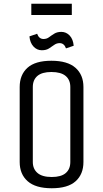

<svg xmlns="http://www.w3.org/2000/svg" viewBox="-20 -989 550 1024"><path d="M425 -125Q425 -60 383.5 -22.5Q342 15 256 15Q170 15 127.5 -22.5Q85 -60 85 -125V-525Q85 -590 126.5 -627.5Q168 -665 254 -665Q340 -665 382.5 -627.5Q425 -590 425 -525ZM355 -525Q355 -563 330 -584Q305 -605 254 -605Q204 -605 179.5 -584Q155 -563 155 -525V-125Q155 -88 180 -66.5Q205 -45 256 -45Q306 -45 330.5 -66Q355 -87 355 -125ZM332 -731Q322 -759 298 -759Q282 -759 269 -749.5Q256 -740 241 -730.5Q226 -721 203 -721Q177 -721 158.5 -741Q140 -761 137 -795L178 -809Q188 -781 212 -781Q229 -781 241.5 -790.5Q254 -800 269.5 -809.5Q285 -819 307 -819Q333 -819 351.5 -799.5Q370 -780 373 -745ZM147 -969H363V-909H147Z"/></svg>

Font: Unica One
Style: Regular
Weight: 400
Designer: Eduardo Rodriguez Tunni
Foundry: Eduardo Rodriguez Tunni
Version: Version 2.000; ttfautohint (v1.8.4.7-5d5b);gftools[0.9.23]